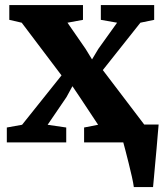

<svg xmlns="http://www.w3.org/2000/svg" viewBox="-20 -574 660 774"><path d="M519.5 180Q517.5 164.5 511.8 138.8Q506 113 499 85Q492 57 486 33.8Q480 10.5 477 0L441 -72H619.5Q618 -58 616 -32.2Q614 -6.5 611.2 24.8Q608.5 56 605.5 86.8Q602.5 117.5 600.5 142.5Q598.5 167.5 597 180ZM69 -71 228 -270 67.5 -482.5 17.5 -494V-553.5H314.5V-494L252 -482.5L325 -377L351 -334.5L376.5 -377L452 -482.5L386.5 -494V-553.5H601.5V-494L546 -482.5L394.5 -291.5L562.5 -70.5L613 -60V0H319V-60L375.5 -71L302 -182L272 -226.5L248 -182.5L172 -71L247 -60V0H7.5V-60Z"/></svg>

Font: Merriweather 24pt ExtraBold
Style: Regular
Weight: 800
Version: Version 2.100